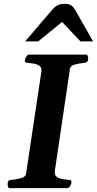

<svg xmlns="http://www.w3.org/2000/svg" viewBox="-20 -976 503 996"><path d="M19.5 -20.5Q19.5 -30.3 23.4 -36.4Q27.3 -42.5 38.1 -43Q62 -44.4 87.4 -51.3Q112.8 -58.1 115.2 -74.2L194.3 -602.5Q195.3 -607.4 195.3 -610.8Q195.3 -627.9 183.1 -635.7Q170.9 -643.6 154.3 -646.2Q137.7 -648.9 124 -649.9Q108.9 -651.4 108.9 -660.2Q108.9 -661.6 109.4 -663.8Q109.9 -666 109.9 -668Q110.8 -673.3 117.2 -683.1Q123.5 -692.9 131.8 -692.9H425.8Q433.1 -692.9 435.5 -685.1Q438 -677.2 437.5 -671.4Q437 -651.4 418 -649.9Q393.1 -647.9 369.1 -641.6Q345.2 -635.3 342.8 -618.7L264.6 -90.3Q264.2 -84.5 264.2 -82Q264.2 -64.9 276.4 -57.1Q288.6 -49.3 305.2 -46.9Q321.8 -44.4 335.4 -43Q343.3 -42.5 346.9 -40.3Q350.6 -38.1 350.6 -31.7Q350.6 -29.8 349.6 -24.9Q349.1 -19.5 343.3 -9.8Q337.4 0 329.1 0H31.2Q24.4 0 22 -7.1Q19.5 -14.2 19.5 -20.5ZM110.4 -761.2 255.9 -931.2Q265.6 -941.9 279.3 -949Q293 -956.1 315.9 -956.1Q338.9 -956.1 350.6 -947.3Q362.3 -938.5 368.7 -926.8L462.9 -761.2H397.5L301.8 -862.3L178.2 -761.2Z"/></svg>

Font: Gelasio SemiBold
Style: Italic
Weight: 600
Italic angle: -8.5°
Designer: Eben Sorkin
Foundry: Eben Sorkin
Version: Version 1.008